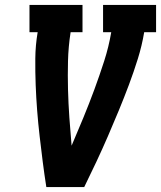

<svg xmlns="http://www.w3.org/2000/svg" viewBox="-20 -755 650 775"><path d="M167 0Q159 -51 152.5 -102Q146 -153 140 -205Q134 -257 130 -308.5Q126 -360 124 -412.5Q122 -465 122.5 -518.5Q123 -572 132 -625H99V-735H313V-625H265Q256 -567 254.5 -509Q253 -451 254.5 -394Q256 -337 260 -280Q264 -223 269 -167Q293 -223 316.5 -280Q340 -337 361 -394Q382 -451 400.5 -508.5Q419 -566 429 -625H396V-735H610V-625H562Q553 -571 536.5 -518Q520 -465 500.5 -413Q481 -361 459.5 -309Q438 -257 415.5 -205Q393 -153 369 -102Q345 -51 320 0Z"/></svg>

Font: Iosevka Curly Slab XBdEx
Style: Italic
Weight: 800
Width: 7
Italic angle: -9°
Monospace: yes
Designer: Belleve Invis
Foundry: Belleve Invis
Version: Version 11.1.0; ttfautohint (v1.8.3)